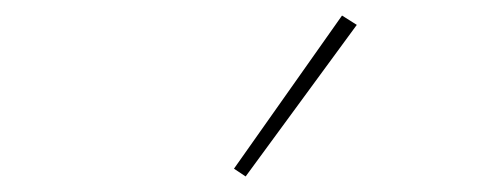

<svg xmlns="http://www.w3.org/2000/svg" viewBox="-20 -794 640 247"><path d="M296 -567 281 -577 420 -774 439 -762Z"/></svg>

Font: Iosevka HT Thin Extended
Style: Regular
Weight: 100
Width: 7
Monospace: yes
Designer: Belleve Invis
Foundry: Belleve Invis
Version: Version 32.3.0; ttfautohint (v1.8.4)